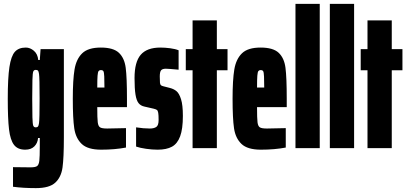

<svg xmlns="http://www.w3.org/2000/svg" viewBox="-20 -763 2099 989"><path d="M47 199V98L137 99Q162 99 171 92.5Q180 86 182.5 65.5Q185 45 185 -11V-52H176Q174 -26 157 -9Q140 8 110 8Q71 8 52 -17Q33 -42 26.5 -96.5Q20 -151 20 -254Q20 -361 28.5 -417.5Q37 -474 56.5 -496Q76 -518 113 -518Q135 -518 154.5 -501.5Q174 -485 177 -454H185L189 -510H309V-56Q309 50 302 100Q295 150 264.5 178Q234 206 165 206Q100 206 47 199ZM181 -129Q184 -149 184 -255Q184 -363 181 -382Q179 -396 175.5 -399.5Q172 -403 164 -403Q155 -403 151.5 -395Q148 -387 147 -351Q146 -315 146 -255Q146 -195 147 -159Q148 -123 151.5 -115Q155 -107 164 -107Q172 -107 175.5 -111Q179 -115 181 -129Z M634 -211H481Q481 -153 483.5 -133Q486 -113 495.5 -107Q505 -101 532 -101L629 -103V-3Q572 8 501 8Q432 8 401 -21.5Q370 -51 362.5 -102Q355 -153 355 -254Q355 -352 364 -405.5Q373 -459 403.5 -488.5Q434 -518 499 -518Q564 -518 592.5 -491Q621 -464 627.5 -414Q634 -364 634 -254ZM481 -312H518Q518 -347 517 -369Q516 -391 512.5 -396.5Q509 -402 499 -402Q492 -402 488 -397Q484 -392 482.5 -373Q481 -354 481 -312Z M681 -8V-107Q719 -101 752 -101Q773 -101 785 -109Q797 -117 797 -145Q797 -171 795 -182Q793 -193 788.5 -196.5Q784 -200 772 -203L724 -214Q705 -218 694 -231.5Q683 -245 678 -275.5Q673 -306 673 -361Q673 -444 705 -481Q737 -518 806 -518Q830 -518 856.5 -514.5Q883 -511 900 -504V-404Q847 -409 834 -409Q816 -409 809.5 -400.5Q803 -392 803 -369Q803 -346 804 -337Q805 -328 808.5 -324.5Q812 -321 820 -319L855 -310Q875 -305 889 -293.5Q903 -282 912.5 -252Q922 -222 922 -166Q922 -99 908 -61Q894 -23 866 -7.5Q838 8 792 8Q764 8 732.5 3.5Q701 -1 681 -8Z M972 0V-401H937V-510H972V-658H1097V-510H1152V-401H1097V0Z M1457 -211H1304Q1304 -153 1306.5 -133Q1309 -113 1318.5 -107Q1328 -101 1355 -101L1452 -103V-3Q1395 8 1324 8Q1255 8 1224 -21.5Q1193 -51 1185.5 -102Q1178 -153 1178 -254Q1178 -352 1187 -405.5Q1196 -459 1226.5 -488.5Q1257 -518 1322 -518Q1387 -518 1415.5 -491Q1444 -464 1450.5 -414Q1457 -364 1457 -254ZM1304 -312H1341Q1341 -347 1340 -369Q1339 -391 1335.5 -396.5Q1332 -402 1322 -402Q1315 -402 1311 -397Q1307 -392 1305.5 -373Q1304 -354 1304 -312Z M1502 0V-743H1627V0Z M1679 0V-743H1804V0Z M1873 0V-401H1838V-510H1873V-658H1998V-510H2053V-401H1998V0Z"/></svg>

Font: Saira Ultra Condensed Black
Style: Regular
Weight: 900
Width: 1
Designer: Hector Gatti with collaboration of the Omnibus-Type team
Foundry: Omnibus-Type
Version: Version 1.001; ttfautohint (v1.8)